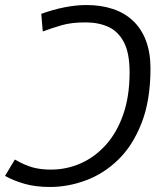

<svg xmlns="http://www.w3.org/2000/svg" viewBox="-29 -728 653 763"><path d="M170 15Q112 15 68.5 2.5Q25 -10 -9 -29L30 -94Q68 -72 100 -63Q132 -54 173 -54Q235 -54 291 -78.5Q347 -103 391 -151.5Q435 -200 460.5 -272.5Q486 -345 486 -441Q486 -517 463.5 -560Q441 -603 402 -621Q363 -639 311 -639Q255 -639 217 -628Q179 -617 141 -603L135 -673Q182 -690 227.5 -699Q273 -708 315 -708Q372 -708 419 -692.5Q466 -677 499.5 -645.5Q533 -614 551 -566.5Q569 -519 569 -456Q569 -330 534 -240Q499 -150 441.5 -94Q384 -38 313 -11.5Q242 15 170 15Z"/></svg>

Font: Ubuntu Sans
Style: Italic
Weight: 400
Italic angle: -13.5°
Designer: Dalton Maag Ltd
Foundry: Dalton Maag Ltd
Version: Version 1.006